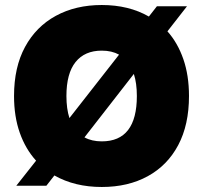

<svg xmlns="http://www.w3.org/2000/svg" viewBox="-20 -735 811 766"><path d="M45 6 124 -94Q82 -140 59 -205Q36 -270 36 -352Q36 -467 80 -548Q124 -629 203 -672Q282 -715 386 -715Q494 -715 574 -669L606 -710H726L648 -610Q689 -564 711.5 -499Q734 -434 734 -352Q734 -237 691 -156Q648 -75 569.5 -32Q491 11 386 11Q278 11 197 -35L165 6ZM386 -533Q318 -533 281.5 -487.5Q245 -442 245 -352Q245 -301 257 -264L455 -517Q426 -533 386 -533ZM526 -352Q526 -403 514 -440L317 -187Q346 -171 386 -171Q526 -171 526 -352Z"/></svg>

Font: Prodigy Sans ExtraBold
Style: Regular
Weight: 800
Designer: Wei Huang
Foundry: Wei Huang
Version: Version 1.003; ttfautohint (v1.8.3)